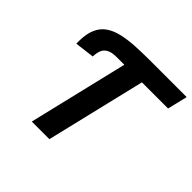

<svg xmlns="http://www.w3.org/2000/svg" viewBox="-169 -871 1049 1049"><g transform="rotate(45 355.0 -346.5)"><path d="M206 0 344 -577H284Q247 -577 226.5 -565.5Q206 -554 198.5 -534Q191 -514 190 -487L77 -473Q77 -479 77 -485Q77 -491 77 -496Q78 -552 94.5 -588.5Q111 -625 142 -646Q173 -667 216.5 -677Q260 -687 314 -690Q368 -693 431 -693H710L682 -577H480L342 0Z"/></g></svg>

Font: Ubuntu Sans
Style: Bold Italic
Weight: 700
Italic angle: -13.5°
Designer: Dalton Maag Ltd
Foundry: Dalton Maag Ltd
Version: Version 1.006